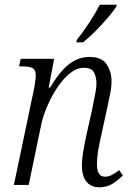

<svg xmlns="http://www.w3.org/2000/svg" viewBox="-20 -786 559 816"><path d="M402 10Q366 10 347 -14.5Q328 -39 328 -83Q328 -107 333 -138Q338 -169 347 -211L371 -318Q373 -330 377.5 -351Q382 -372 386 -394.5Q390 -417 390 -433Q390 -456 380 -477Q370 -498 337 -498Q307 -498 278 -475Q249 -452 224.5 -415.5Q200 -379 182 -337.5Q164 -296 156 -260L102 0H39L126 -415Q128 -428 130 -442.5Q132 -457 132 -466Q132 -490 117.5 -497Q103 -504 73 -504H61L68 -536H210L187 -414H193Q233 -481 272.5 -512.5Q312 -544 361 -544Q412 -544 433 -513Q454 -482 454 -440Q454 -414 447.5 -384Q441 -354 436 -329L408 -200Q401 -170 396.5 -141Q392 -112 392 -88Q392 -35 426 -35Q441 -35 455.5 -42.5Q470 -50 487 -63L502 -40Q482 -20 458 -5Q434 10 402 10ZM304 -606 307 -617Q331 -647 357.5 -687Q384 -727 404 -766H476L474 -757Q460 -736 436 -708Q412 -680 385 -653Q358 -626 333 -606Z"/></svg>

Font: Noto Serif SemiCondensed Light
Style: Italic
Weight: 300
Width: 4
Italic angle: -12°
Designer: Monotype Design Team
Foundry: Monotype Imaging Inc.
Version: Version 2.013; ttfautohint (v1.8.4.7-5d5b)